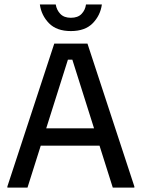

<svg xmlns="http://www.w3.org/2000/svg" viewBox="-20 -847 640 867"><path d="M104.2 0H13.3V-5L225 -650H375L586.7 -5V0H489.2L306.7 -577.5H286.7ZM442.5 -189.2H150.8L176.7 -267.5H416.7ZM300 -706.7Q235.8 -706.7 201.2 -742.1Q166.7 -777.5 160 -826.7H231.7Q235.8 -801.7 252.5 -784.2Q269.2 -766.7 300 -766.7Q331.7 -766.7 348.3 -784.2Q365 -801.7 368.3 -826.7H440Q433.3 -777.5 398.8 -742.1Q364.2 -706.7 300 -706.7Z"/></svg>

Font: Familjen Grotesk Variable
Style: Regular
Weight: 400
Designer: Anders Wikstroem, Jonas Baeckman, Matilda Gysing, Kristian Moeller
Foundry: Familjen STHLM AB
Version: Version 2.000